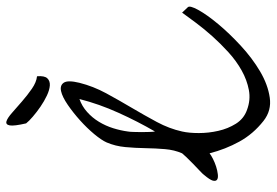

<svg xmlns="http://www.w3.org/2000/svg" viewBox="-152 -710 866 601"><g transform="rotate(-90 280.5 -409.0)"><path d="M203.1 -16.6Q162.1 -48.8 138.2 -92.3Q114.3 -135.7 101.6 -185.5Q95.7 -180.7 84 -174.8Q72.3 -168.9 60.1 -165Q47.9 -161.1 36.1 -159.7Q24.4 -158.2 19 -162.1Q13.7 -166 16.1 -175.3Q18.6 -184.6 34.2 -203.1Q36.1 -206.1 46.4 -215.8Q56.6 -225.6 68.4 -236.8Q80.1 -248 89.8 -258.3Q99.6 -268.6 101.6 -271.5Q112.3 -295.9 114.7 -325.2Q117.2 -354.5 117.7 -386.2Q118.2 -418 121.1 -449.2Q124 -480.5 135.7 -507.8Q142.6 -523.4 161.6 -546.4Q180.7 -569.3 204.6 -590.8Q228.5 -612.3 253.4 -629.4Q278.3 -646.5 296.4 -650.4Q314.5 -654.3 322.8 -641.6Q331.1 -628.9 322.3 -592.8Q311.5 -549.8 289.6 -509.3Q267.6 -468.8 244.1 -429.2Q220.7 -389.6 199.7 -350.6Q178.7 -311.5 169.9 -271.5Q165 -250 165 -219.2Q165 -188.5 171.9 -158.2Q178.7 -127.9 194.3 -103Q210 -78.1 237.3 -68.4Q268.6 -56.6 299.8 -62.5Q331.1 -68.4 360.8 -85Q390.6 -101.6 418 -126.5Q445.3 -151.4 468.8 -177.7Q492.2 -204.1 510.7 -229Q529.3 -253.9 542 -271.5L558.6 -253.9Q565.4 -248 550.3 -220.7Q535.2 -193.4 506.3 -158.7Q477.5 -124 438.5 -87.9Q399.4 -51.8 357.9 -27.3Q316.4 -2.9 275.9 2.9Q235.4 8.8 203.1 -16.6ZM169.9 -441.4Q168.9 -436.5 168.5 -424.3Q168 -412.1 168 -398.4Q168 -384.8 168.5 -373Q168.9 -361.3 169.9 -356.4Q201.2 -410.2 228.5 -470.7Q255.9 -531.2 271.5 -592.8Q249 -585 231 -568.8Q212.9 -552.7 200.2 -531.7Q187.5 -510.7 180.2 -487.3Q172.9 -463.9 169.9 -441.4ZM195.3 -759.8Q186.5 -797.9 189 -811Q191.4 -824.2 201.7 -821.3Q211.9 -818.4 228.5 -803.7Q245.1 -789.1 264.2 -772.5Q283.2 -755.9 303.7 -741.7Q324.2 -727.5 342.8 -725.6Q344.7 -702.1 336.4 -693.4Q328.1 -684.6 314 -685.5Q299.8 -686.5 282.2 -694.8Q264.6 -703.1 247.6 -714.8Q230.5 -726.6 216.3 -738.8Q202.1 -751 195.3 -759.8Z"/></g></svg>

Font: Over the Rainbow
Style: Regular
Weight: 400
Designer: Kimberly Geswein
Foundry: Kimberly Geswein
Version: Version 1.002 2010